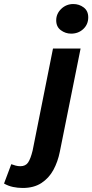

<svg xmlns="http://www.w3.org/2000/svg" viewBox="-148 -737 458 953"><path d="M-35 196Q-60 196 -83.5 191Q-107 186 -128 174L-92 78Q-81 82 -70 85Q-59 88 -47 88Q-21 88 -8.5 69.5Q4 51 14 10L115 -496H252L149 16Q139 66 117 106.5Q95 147 57.5 171.5Q20 196 -35 196ZM205 -570Q177 -570 154 -587Q131 -604 131 -636Q131 -669 156 -693Q181 -717 216 -717Q245 -717 267.5 -700Q290 -683 290 -651Q290 -616 265.5 -593Q241 -570 205 -570Z"/></svg>

Font: Source Sans 3 ExtraLight
Style: Bold Italic
Weight: 700
Italic angle: -11°
Version: Version 3.052;hotconv 1.1.0;makeotfexe 2.6.0